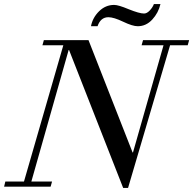

<svg xmlns="http://www.w3.org/2000/svg" viewBox="-64 -911 943 937"><path d="M627 -690 634 -715H859L852 -690H766L561 6H537L273 -667H271L89 -25H190L183 0H-44L-38 -25H53L245 -690H143L150 -715H368L583 -167H585L734 -690ZM687 -891H719Q709 -848 679 -815.5Q649 -783 608 -783Q583 -783 537 -805Q491 -827 465 -827Q427 -827 412 -783H380Q388 -825 419.5 -856Q451 -887 493 -887Q514 -887 564 -866Q616 -845 639 -845Q653 -845 667 -860Q681 -875 687 -891Z"/></svg>

Font: Justus
Style: Italic
Weight: 400
Italic angle: -12°
Version: Version 001.001